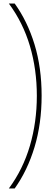

<svg xmlns="http://www.w3.org/2000/svg" viewBox="-20 -820 315 1084"><path d="M215 -280Q215 -122 175 10.5Q135 143 63 244H30Q110 136 149 2.5Q188 -131 188 -279Q188 -428 149 -560Q110 -692 30 -800H63Q135 -700 175 -569Q215 -438 215 -280Z"/></svg>

Font: Noto Sans Tamil Thin
Style: Regular
Weight: 100
Designer: Jelle Bosma - Monotype Design Team
Foundry: Monotype Imaging Inc.
Version: Version 2.004; ttfautohint (v1.8.4.7-5d5b)